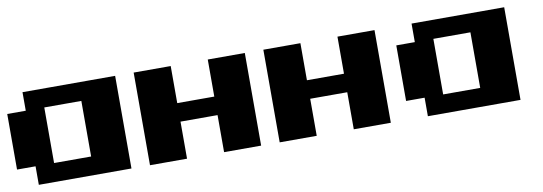

<svg xmlns="http://www.w3.org/2000/svg" viewBox="-48 -845 3207 1134"><g transform="rotate(-10 1555.5 -278.0)"><path d="M222.2 -111.1H444.4V-444.4H222.2ZM111.1 -111.1H0V-444.4H111.1V-555.6H666.7V0H111.1Z M1222.2 0V-222.2H1000V0H777.8V-555.6H1000V-333.3H1222.2V-555.6H1444.4V0Z M2000 0V-222.2H1777.8V0H1555.6V-555.6H1777.8V-333.3H2000V-555.6H2222.2V0Z M2555.6 -111.1H2777.8V-444.4H2555.6ZM2444.4 -111.1H2333.3V-444.4H2444.4V-555.6H3000V0H2444.4Z"/></g></svg>

Font: Pixeloid Sans
Style: Bold
Weight: 700
Monospace: yes
Designer: GGBot
Version: 0.3